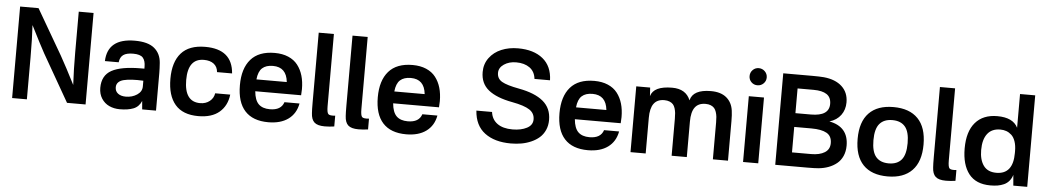

<svg xmlns="http://www.w3.org/2000/svg" viewBox="-39 -1133 8314 1526"><g transform="rotate(5 4117.5 -370.0)"><path d="M660.2 -730V0H512.2L296.9 -376Q260.7 -441.4 185.1 -591.8Q191.9 -484.9 191.9 -335.9V0H74.2V-730H221.2L430.2 -370.1Q479 -283.7 548.8 -146Q542 -270.5 542 -404.8V-730Z M1006.8 -539.1Q1111.8 -539.1 1162.6 -496.8Q1213.4 -454.6 1218.8 -380.9Q1222.2 -334 1222.2 -300.8V0H1111.8L1106 -66.9Q1085.9 -19.5 1042.7 -2.7Q999.5 14.2 934.1 14.2Q887.2 14.2 849.4 -3.4Q811.5 -21 788.3 -57.1Q765.1 -93.3 765.1 -142.1Q765.1 -241.2 840.8 -282.7Q916.5 -324.2 1077.1 -324.2H1101.1V-339.8Q1101.1 -387.2 1080.3 -411.1Q1059.6 -435.1 1002 -435.1Q949.7 -435.1 923.8 -416.7Q897.9 -398.4 893.1 -356.9H783.2Q789.6 -539.1 1006.8 -539.1ZM887.2 -157.2Q887.2 -125.5 910.4 -107.7Q933.6 -89.8 973.1 -89.8Q1023.9 -89.8 1062.5 -115.5Q1101.1 -141.1 1101.1 -182.1V-228Q1052.2 -230.5 1012.7 -228.3Q973.1 -226.1 945.3 -219.2Q917.5 -212.4 902.3 -196.8Q887.2 -181.2 887.2 -157.2Z M1568.8 -539.1Q1784.2 -539.1 1798.8 -347.2H1678.7Q1675.3 -389.6 1645.8 -412.4Q1616.2 -435.1 1566.9 -435.1Q1439.9 -435.1 1439.9 -264.2Q1439.9 -89.8 1565.9 -89.8Q1610.8 -89.8 1641.8 -114.5Q1672.9 -139.2 1678.7 -178.2H1798.8Q1788.1 -88.4 1727.8 -37.1Q1667.5 14.2 1560.1 14.2Q1436 14.2 1375 -57.4Q1314 -128.9 1314 -262.2Q1314 -396.5 1377 -467.8Q1439.9 -539.1 1568.8 -539.1Z M2122.6 -539.1Q2184.6 -539.1 2231.4 -519Q2278.3 -499 2306.6 -462.4Q2335 -425.8 2348.9 -377.9Q2362.8 -330.1 2362.8 -271Q2362.8 -262.7 2360.4 -222.2H1994.6Q2001 -151.4 2032.2 -120.6Q2063.5 -89.8 2122.6 -89.8Q2211.9 -89.8 2233.4 -155.8H2353.5Q2338.4 -74.2 2277.6 -30Q2216.8 14.2 2118.7 14.2Q1995.1 14.2 1931.9 -55.2Q1868.7 -124.5 1868.7 -259.8Q1868.7 -393.1 1932.1 -466.1Q1995.6 -539.1 2122.6 -539.1ZM1995.6 -316.9H2237.8Q2225.6 -435.1 2117.7 -435.1Q2062.5 -435.1 2032.2 -407.7Q2002 -380.4 1995.6 -316.9Z M2577.6 -154.8Q2577.6 -103.5 2589.4 -91.6Q2601.1 -79.6 2644.5 -84V2Q2606.4 7.8 2568.4 7.8Q2510.7 7.8 2485.8 -14.9Q2460.9 -37.6 2458.5 -88.9Q2456.5 -112.8 2456.5 -171.9V-730H2577.6Z M2847.2 -154.8Q2847.2 -103.5 2858.9 -91.6Q2870.6 -79.6 2914.1 -84V2Q2876 7.8 2837.9 7.8Q2780.3 7.8 2755.4 -14.9Q2730.5 -37.6 2728 -88.9Q2726.1 -112.8 2726.1 -171.9V-730H2847.2Z M3222.7 -539.1Q3284.7 -539.1 3331.5 -519Q3378.4 -499 3406.7 -462.4Q3435.1 -425.8 3449 -377.9Q3462.9 -330.1 3462.9 -271Q3462.9 -262.7 3460.4 -222.2H3094.7Q3101.1 -151.4 3132.3 -120.6Q3163.6 -89.8 3222.7 -89.8Q3312 -89.8 3333.5 -155.8H3453.6Q3438.5 -74.2 3377.7 -30Q3316.9 14.2 3218.8 14.2Q3095.2 14.2 3032 -55.2Q2968.8 -124.5 2968.8 -259.8Q2968.8 -393.1 3032.2 -466.1Q3095.7 -539.1 3222.7 -539.1ZM3095.7 -316.9H3337.9Q3325.7 -435.1 3217.8 -435.1Q3162.6 -435.1 3132.3 -407.7Q3102.1 -380.4 3095.7 -316.9Z M4045.9 -744.1Q4171.4 -744.1 4244.4 -684.6Q4317.4 -625 4320.8 -513.2H4196.8Q4190.4 -571.8 4148.7 -601.8Q4106.9 -631.8 4041 -631.8Q3984.4 -631.8 3944.1 -604.7Q3903.8 -577.6 3903.8 -536.1Q3903.8 -489.7 3943.4 -466.8Q3982.9 -443.8 4080.1 -425.8Q4209.5 -401.9 4275.1 -346.9Q4340.8 -292 4340.8 -198.2Q4340.8 -153.8 4324.5 -117.4Q4308.1 -81.1 4280.5 -56.9Q4252.9 -32.7 4215.6 -16.4Q4178.2 0 4137.9 7.1Q4097.7 14.2 4053.7 14.2Q3923.8 14.2 3845.5 -44.7Q3767.1 -103.5 3758.8 -222.2H3883.8Q3891.1 -163.1 3935.8 -130.6Q3980.5 -98.1 4057.1 -98.1Q4125.5 -98.1 4171.6 -122.1Q4217.8 -146 4217.8 -191.9Q4217.8 -240.7 4176 -268.3Q4134.3 -295.9 4037.1 -314Q3910.2 -337.4 3845.9 -389.2Q3781.7 -440.9 3781.7 -532.2Q3781.7 -596.7 3817.9 -645.5Q3854 -694.3 3913.6 -719.2Q3973.1 -744.1 4045.9 -744.1Z M4672.4 -539.1Q4734.4 -539.1 4781.2 -519Q4828.1 -499 4856.4 -462.4Q4884.8 -425.8 4898.7 -377.9Q4912.6 -330.1 4912.6 -271Q4912.6 -262.7 4910.2 -222.2H4544.4Q4550.8 -151.4 4582 -120.6Q4613.3 -89.8 4672.4 -89.8Q4761.7 -89.8 4783.2 -155.8H4903.3Q4888.2 -74.2 4827.4 -30Q4766.6 14.2 4668.5 14.2Q4544.9 14.2 4481.7 -55.2Q4418.5 -124.5 4418.5 -259.8Q4418.5 -393.1 4481.9 -466.1Q4545.4 -539.1 4672.4 -539.1ZM4545.4 -316.9H4787.6Q4775.4 -435.1 4667.5 -435.1Q4612.3 -435.1 4582 -407.7Q4551.8 -380.4 4545.4 -316.9Z M5293.9 -539.1Q5403.3 -539.1 5439 -451.2Q5460 -539.1 5603 -539.1Q5682.1 -539.1 5727.1 -501.5Q5772 -463.9 5780.8 -398.9Q5785.6 -365.2 5785.6 -314.9V0H5665V-293.9Q5665 -319.8 5663.1 -339.1Q5661.1 -358.4 5655 -377.2Q5648.9 -396 5638.7 -407.7Q5628.4 -419.4 5610.8 -426.8Q5593.3 -434.1 5568.8 -434.1Q5512.2 -434.1 5484.6 -397Q5457 -359.9 5457 -283.2V0H5335.9V-294.9Q5335.9 -321.3 5334 -340.3Q5332 -359.4 5326.2 -378.2Q5320.3 -397 5310.1 -408.7Q5299.8 -420.4 5282 -427.7Q5264.2 -435.1 5239.7 -435.1Q5183.6 -435.1 5156.2 -397.9Q5128.9 -360.8 5128.9 -284.2V0H5007.8V-524.9H5118.7L5123 -457Q5146 -539.1 5293.9 -539.1Z M6026.9 -524.9V0H5905.8V-524.9ZM6034.7 -685.1Q6034.7 -656.7 6014.6 -637Q5994.6 -617.2 5965.8 -617.2Q5937.5 -617.2 5917.7 -636.7Q5897.9 -656.2 5897.9 -685.1Q5897.9 -713.9 5917.7 -733.9Q5937.5 -753.9 5965.8 -753.9Q5994.1 -753.9 6014.4 -733.9Q6034.7 -713.9 6034.7 -685.1Z M6397.5 -730Q6451.2 -730 6487.3 -727.1Q6580.1 -717.8 6631.8 -669.9Q6683.6 -622.1 6683.6 -543Q6683.6 -484.9 6651.9 -441.7Q6620.1 -398.4 6561.5 -380.9Q6714.4 -351.6 6714.4 -201.2Q6714.4 -154.3 6698 -117.7Q6681.6 -81.1 6652.6 -57.6Q6623.5 -34.2 6587.6 -20.8Q6551.8 -7.3 6509.3 -2.9Q6478.5 0 6418.5 0H6162.6V-730ZM6286.6 -109.9H6439.5Q6506.8 -109.9 6547.1 -134.8Q6587.4 -159.7 6587.4 -210Q6587.4 -266.1 6545.9 -289.6Q6504.4 -313 6423.3 -313H6286.6ZM6286.6 -422.9H6410.2Q6555.2 -422.9 6555.2 -520Q6555.2 -572.3 6519.3 -596.2Q6483.4 -620.1 6414.6 -620.1H6286.6Z M6922.9 -263.2Q6922.9 -171.4 6957.5 -130.6Q6992.2 -89.8 7059.6 -89.8Q7127 -89.8 7161.4 -130.6Q7195.8 -171.4 7195.8 -263.2Q7195.8 -354 7161.1 -394.5Q7126.5 -435.1 7059.6 -435.1Q6992.7 -435.1 6957.8 -394.5Q6922.9 -354 6922.9 -263.2ZM6796.9 -263.2Q6796.9 -399.4 6864.3 -469.2Q6931.6 -539.1 7059.6 -539.1Q7187.5 -539.1 7255.1 -469.2Q7322.8 -399.4 7322.8 -263.2Q7322.8 -126.5 7254.9 -56.2Q7187 14.2 7059.6 14.2Q6931.6 14.2 6864.3 -55.9Q6796.9 -126 6796.9 -263.2Z M7533.7 -154.8Q7533.7 -103.5 7545.4 -91.6Q7557.1 -79.6 7600.6 -84V2Q7562.5 7.8 7524.4 7.8Q7466.8 7.8 7441.9 -14.9Q7417 -37.6 7414.6 -88.9Q7412.6 -112.8 7412.6 -171.9V-730H7533.7Z M8172.9 -730V0H8062L8054.7 -85Q8045.9 -56.2 8028.6 -35.9Q8011.2 -15.6 7987.5 -5.1Q7963.9 5.4 7938 9.8Q7912.1 14.2 7879.9 14.2Q7764.2 14.2 7707.5 -58.6Q7650.9 -131.3 7650.9 -261.2Q7650.9 -396 7712.4 -467.5Q7773.9 -539.1 7887.7 -539.1Q8013.2 -539.1 8051.8 -460.9V-730ZM7782.7 -259.8Q7782.7 -181.6 7815.9 -135.7Q7849.1 -89.8 7918 -89.8Q8051.8 -89.8 8051.8 -258.8V-274.9Q8051.8 -319.3 8040.5 -351.8Q8029.3 -384.3 8010 -401.9Q7990.7 -419.4 7968.8 -427.2Q7946.8 -435.1 7920.9 -435.1Q7852.5 -435.1 7817.6 -389.4Q7782.7 -343.8 7782.7 -259.8Z"/></g></svg>

Font: Nacelle SemiBold
Style: Regular
Weight: 600
Designer: Sora Sagano
Foundry: Sora Sagano
Version: Version 1.000;FEAKit 1.0